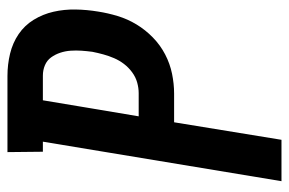

<svg xmlns="http://www.w3.org/2000/svg" viewBox="-150 -625 775 515"><g transform="rotate(-90 237.5 -367.5)"><path d="M9 0 115 -640H88L87 -735H291Q322 -735 351 -728Q380 -721 403.5 -705Q427 -689 442 -664.5Q457 -640 463.5 -611.5Q470 -583 469.5 -552.5Q469 -522 464 -492Q460 -466 452 -439.5Q444 -413 429.5 -389Q415 -365 394.5 -345Q374 -325 349 -312Q324 -299 297 -293.5Q270 -288 244 -288H167L120 0ZM183 -383H245Q259 -383 273.5 -387Q288 -391 301 -400.5Q314 -410 323.5 -422.5Q333 -435 339 -449Q345 -463 349 -477.5Q353 -492 356 -507Q358 -522 359 -536.5Q360 -551 359 -565.5Q358 -580 353.5 -593.5Q349 -607 341 -618Q333 -629 320 -634.5Q307 -640 292 -640H226Z"/></g></svg>

Font: Iosevka QP
Style: Bold Italic
Weight: 700
Italic angle: -9°
Designer: Belleve Invis
Foundry: Belleve Invis
Version: Version 20.0.0; ttfautohint (v1.8.4)